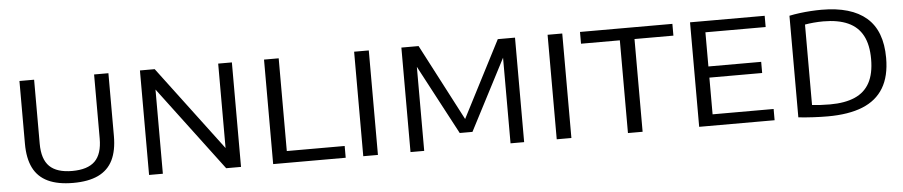

<svg xmlns="http://www.w3.org/2000/svg" viewBox="-39 -841 5123 1089"><g transform="rotate(-5 2523.0 -297.0)"><path d="M342 7.5Q255 7.5 198.5 -19.2Q142 -46 115 -100.2Q88 -154.5 88 -237.5V-595H171.5V-230.5Q171.5 -142 213.2 -101.2Q255 -60.5 342 -60.5Q430 -60.5 471.5 -101.2Q513 -142 513 -230.5V-595H594.5V-237.5Q594.5 -154.5 567.8 -100.2Q541 -46 485 -19.2Q429 7.5 342 7.5Z M774 0V-595H858L1235.5 -93H1219.5V-595H1297.5V0H1213L835.5 -502H852.5V0Z M1480.5 0V-595H1564V-67H1893.5V0Z M1993.5 0V-595H2077V0Z M2262.5 0V-595H2360.5L2595.5 -144.5H2579.5L2811.5 -595H2909.5V0H2832V-527H2852.5L2622.5 -83.5H2550L2315 -526.5H2340.5V0Z M3095 0V-595H3178.5V0Z M3500.5 0V-528H3279.5V-595H3805.5V-528H3584V0Z M3906 0V-595H4331V-531H3988V-64H4335.5V0ZM3953 -273V-336.5H4288.5V-273Z M4638.5 4.5Q4598.5 4.5 4556 2.2Q4513.5 0 4471 -4.5V-583Q4499.5 -589 4531 -593Q4562.5 -597 4594.2 -599Q4626 -601 4655 -601Q4823.5 -601 4910 -526.2Q4996.5 -451.5 4996.5 -297Q4996.5 -193 4956.2 -126.2Q4916 -59.5 4836.5 -27.5Q4757 4.5 4638.5 4.5ZM4656.5 -62Q4742 -62 4798.5 -86.8Q4855 -111.5 4883 -163.5Q4911 -215.5 4911 -298Q4911 -379.5 4883.2 -431.8Q4855.5 -484 4799.5 -509.2Q4743.5 -534.5 4659.5 -534.5Q4632.5 -534.5 4604.2 -532Q4576 -529.5 4554.5 -525.5V-67.5Q4577 -65 4602.5 -63.5Q4628 -62 4656.5 -62Z"/></g></svg>

Font: Encode Sans SC SemiExpanded
Style: Regular
Weight: 400
Width: 6
Designer: Multiple Designers
Foundry: Impallari Type
Version: Version 3.002